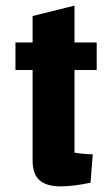

<svg xmlns="http://www.w3.org/2000/svg" viewBox="-20 -651 399 683"><path d="M245 -402V-108Q274 -103 310 -102L302 -1Q240 12 196 12Q145 12 120.5 -10Q96 -32 96 -79V-402H35V-500H96V-594L245 -631V-500H324V-402Z"/></svg>

Font: Changa SemiBold
Style: Regular
Weight: 600
Designer: Eduardo Rodriguez Tunni
Foundry: Eduardo Rodriguez Tunni
Version: Version 2.002; ttfautohint (v1.5) -l 8 -r 50 -G 150 -x 14 -H